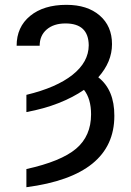

<svg xmlns="http://www.w3.org/2000/svg" viewBox="-20 -573 549 806"><path d="M90.8 -102.5V-174.8Q216.8 -205.1 284.4 -258.8Q352.1 -312.5 352.5 -382.8Q351.6 -474.6 254.9 -474.6Q205.6 -474.6 176 -449.2Q146.5 -423.8 146.5 -380.9H49.8Q49.8 -459.5 106.4 -506.1Q163.1 -552.7 258.8 -552.7Q346.7 -552.7 398.4 -508.1Q450.2 -463.4 450.2 -387.7Q450.2 -313 392.6 -248.5Q460.4 -195.8 460 -86.9Q460.4 164.6 90.8 212.9V136.7Q236.3 104.5 299.3 51.3Q362.3 -2 362.3 -92.8Q362.3 -158.2 332.5 -195.8Q286.6 -164.1 225.6 -140.1Q164.6 -116.2 90.8 -102.5Z"/></svg>

Font: Inter Display
Style: Regular
Weight: 400
Designer: Rasmus Andersson
Foundry: rsms
Version: Version 4.000;git-37864ae